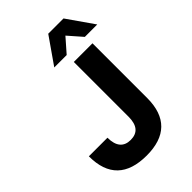

<svg xmlns="http://www.w3.org/2000/svg" viewBox="-277 -1067 1190 1190"><g transform="rotate(-45 318.5 -472.0)"><path d="M279.8 11.2C446.8 11.2 533.7 -72.3 533.7 -239.3V-718.8H370.1V-239.3C370.1 -164.1 339.4 -127.4 277.8 -127.4C217.8 -127.4 185.5 -164.1 185.5 -239.3H22.5C22 -71.3 109.9 11.2 279.8 11.2ZM369.1 -780.3 448.7 -871.1 528.3 -780.3H637.2L515.6 -954.6H381.8L260.3 -780.3Z"/></g></svg>

Font: Winston ExtraBold
Style: Regular
Weight: 800
Designer: Vernon Adams, Kim Jin-seong, David Berlow, Cristiano Sobral
Foundry: The Winston Project Authors
Version: Version 3.004